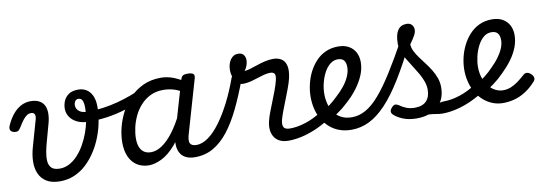

<svg xmlns="http://www.w3.org/2000/svg" viewBox="-63 -894 3446 1222"><g transform="rotate(-10 1660.0 -283.0)"><path d="M246 19Q193 19 160 -1.5Q127 -22 112 -56.5Q97 -91 98 -135Q99 -179 113 -227L161 -396Q167 -418 161 -429.5Q155 -441 138 -441Q124 -441 111 -432.5Q98 -424 85 -407Q72 -390 55 -362Q47 -349 39 -343.5Q31 -338 12 -341Q-7 -346 -11.5 -358Q-16 -370 -9 -386Q7 -423 30 -452.5Q53 -482 83 -499Q113 -516 148 -516Q181 -516 203 -504.5Q225 -493 235.5 -472.5Q246 -452 246.5 -424Q247 -396 239 -364L206 -244Q197 -213 191 -180.5Q185 -148 187 -121Q189 -94 205.5 -77.5Q222 -61 259 -61Q291 -61 320.5 -76.5Q350 -92 375 -119Q400 -146 420 -181Q440 -216 454.5 -255.5Q469 -295 476.5 -336Q484 -377 484 -414Q484 -440 479.5 -454Q475 -468 467.5 -473Q460 -478 451 -478Q433 -478 426.5 -492.5Q420 -507 427.5 -521.5Q435 -536 460 -536Q490 -536 513 -521.5Q536 -507 549 -478.5Q562 -450 562 -408Q562 -363 553 -313.5Q544 -264 525.5 -216Q507 -168 480 -126Q453 -84 418 -51Q383 -18 339.5 0.5Q296 19 246 19Z M494 -323Q449 -323 418 -338Q387 -353 371 -377.5Q355 -402 355 -430Q355 -456 365 -480Q375 -504 398 -520Q421 -536 459 -536Q475 -536 477.5 -521.5Q480 -507 472.5 -492.5Q465 -478 450 -478Q437 -478 429.5 -467Q422 -456 422 -441Q422 -418 440.5 -402.5Q459 -387 496 -387Q549 -387 597.5 -394Q646 -401 691.5 -413Q737 -425 781.5 -441.5Q826 -458 869 -477Q886 -484 894 -471.5Q902 -459 900.5 -442Q899 -425 887 -419Q825 -390 763.5 -368.5Q702 -347 636 -335Q570 -323 494 -323Z M822 17Q778 17 745.5 -3.5Q713 -24 695.5 -62.5Q678 -101 678 -155Q678 -201 690.5 -251Q703 -301 727.5 -348.5Q752 -396 789.5 -434.5Q827 -473 877 -496Q927 -519 990 -519Q1033 -519 1074.5 -502.5Q1116 -486 1149 -461L1137 -391Q1095 -420 1061 -430Q1027 -440 993 -440Q945 -440 908.5 -422Q872 -404 845 -374Q818 -344 801 -307.5Q784 -271 776 -234Q768 -197 768 -165Q768 -132 777 -109.5Q786 -87 804 -75Q822 -63 849 -63Q884 -63 920.5 -87.5Q957 -112 993.5 -160Q1030 -208 1062 -274L1083 -227Q1042 -133 995 -79.5Q948 -26 903 -4.5Q858 17 822 17ZM1119 17Q1083 17 1059 4.5Q1035 -8 1023 -31Q1011 -54 1010.5 -84Q1010 -114 1020 -150L1117 -483Q1123 -503 1132.5 -509Q1142 -515 1161 -515Q1191 -515 1200 -506Q1209 -497 1203 -477L1106 -142Q1091 -95 1100.5 -76.5Q1110 -58 1142 -58Q1155 -58 1161 -46.5Q1167 -35 1165 -20.5Q1163 -6 1151.5 5.5Q1140 17 1119 17Z M1119 17Q1100 17 1094.5 5.5Q1089 -6 1093.5 -20.5Q1098 -35 1110.5 -46.5Q1123 -58 1142 -58Q1179 -58 1218.5 -86.5Q1258 -115 1296 -166.5Q1334 -218 1369.5 -287.5Q1405 -357 1434 -438Q1437 -449 1448.5 -451.5Q1460 -454 1472.5 -451Q1485 -448 1492.5 -440Q1500 -432 1495 -419Q1458 -319 1419 -238.5Q1380 -158 1335.5 -101Q1291 -44 1238 -13.5Q1185 17 1119 17Z M1723 17Q1688 17 1665 4.5Q1642 -8 1630 -29Q1618 -50 1616.5 -77.5Q1615 -105 1624 -136Q1629 -156 1640 -185Q1651 -214 1664.5 -247.5Q1678 -281 1690.5 -314.5Q1703 -348 1710 -378Q1717 -408 1709 -418.5Q1701 -429 1683 -429Q1658 -429 1626.5 -419Q1595 -409 1562 -399.5Q1529 -390 1500 -390Q1479 -390 1464 -405Q1449 -420 1441 -443Q1433 -466 1433 -490Q1433 -514 1440.5 -535Q1448 -556 1463.5 -570Q1479 -584 1501 -584Q1526 -584 1537 -569.5Q1548 -555 1548 -535Q1548 -520 1542 -502Q1536 -484 1524 -469Q1538 -469 1560 -475.5Q1582 -482 1608 -491Q1634 -500 1662 -506.5Q1690 -513 1716 -513Q1746 -513 1768 -499.5Q1790 -486 1798 -455Q1806 -424 1794 -372Q1787 -344 1774.5 -310.5Q1762 -277 1748.5 -243Q1735 -209 1723.5 -178.5Q1712 -148 1706 -127Q1696 -91 1705 -74.5Q1714 -58 1746 -58Q1760 -58 1766.5 -46.5Q1773 -35 1770.5 -20.5Q1768 -6 1756 5.5Q1744 17 1723 17Z M1723 17Q1704 17 1698.5 5.5Q1693 -6 1697.5 -20.5Q1702 -35 1714.5 -46.5Q1727 -58 1746 -58Q1794 -58 1849 -76Q1904 -94 1956 -129Q1968 -136 1978 -130.5Q1988 -125 1994 -113.5Q2000 -102 1999.5 -89.5Q1999 -77 1989 -70Q1941 -40 1894 -20.5Q1847 -1 1803.5 8Q1760 17 1723 17Z M1956 -121Q1989 -139 2018 -161Q2047 -183 2071 -207Q2100 -233 2123 -262Q2146 -291 2159 -321.5Q2172 -352 2172 -379Q2172 -410 2159 -424.5Q2146 -439 2119 -439Q2105 -439 2098.5 -451Q2092 -463 2093.5 -479Q2095 -495 2105.5 -507Q2116 -519 2136 -519Q2177 -519 2205 -503Q2233 -487 2247.5 -459.5Q2262 -432 2262 -397Q2262 -354 2244 -311.5Q2226 -269 2195 -228.5Q2164 -188 2124 -153Q2095 -125 2060 -101.5Q2025 -78 1988 -58Z M2131 18Q2086 18 2050.5 4.5Q2015 -9 1988.5 -33Q1962 -57 1944 -88.5Q1926 -120 1917.5 -157Q1909 -194 1909 -232Q1909 -272 1918.5 -313.5Q1928 -355 1946.5 -391.5Q1965 -428 1992 -457Q2019 -486 2055.5 -502.5Q2092 -519 2137 -519Q2146 -519 2148.5 -507Q2151 -495 2148 -479Q2145 -463 2137.5 -451Q2130 -439 2121 -439Q2093 -439 2070.5 -421Q2048 -403 2032 -373Q2016 -343 2007 -307Q1998 -271 1998 -235Q1998 -202 2006.5 -170.5Q2015 -139 2033 -114Q2051 -89 2079.5 -74.5Q2108 -60 2147 -60Q2193 -60 2236.5 -84.5Q2280 -109 2325 -161Q2370 -213 2422 -295.5Q2474 -378 2538 -494Q2545 -506 2559 -503.5Q2573 -501 2583.5 -491Q2594 -481 2588 -467Q2524 -337 2467 -244.5Q2410 -152 2355.5 -94Q2301 -36 2246 -9Q2191 18 2131 18Z M2720 17Q2700 17 2678.5 13Q2657 9 2631.5 7.5Q2606 6 2572 13L2603 -17Q2633 -30 2659 -39Q2685 -48 2706.5 -53Q2728 -58 2742 -58Q2751 -58 2753.5 -46.5Q2756 -35 2752 -20.5Q2748 -6 2739.5 5.5Q2731 17 2720 17ZM2551 19Q2501 19 2463 3.5Q2425 -12 2405 -32Q2395 -42 2395 -53Q2395 -64 2409 -79Q2420 -91 2430 -91.5Q2440 -92 2454 -83Q2470 -71 2494.5 -60.5Q2519 -50 2550 -50Q2601 -50 2626 -76.5Q2651 -103 2651 -150Q2651 -176 2641.5 -203Q2632 -230 2616 -257.5Q2600 -285 2582.5 -312Q2565 -339 2549 -366Q2533 -393 2523.5 -419Q2514 -445 2514 -470Q2514 -527 2533 -556Q2552 -585 2590 -585Q2613 -585 2624.5 -571.5Q2636 -558 2636 -540Q2636 -523 2625 -503Q2614 -483 2592 -453Q2592 -432 2602.5 -410Q2613 -388 2629.5 -365Q2646 -342 2665 -317.5Q2684 -293 2700.5 -266.5Q2717 -240 2727.5 -211Q2738 -182 2738 -150Q2738 -69 2686.5 -25Q2635 19 2551 19Z M2718 17Q2699 17 2693.5 5.5Q2688 -6 2692.5 -20.5Q2697 -35 2709.5 -46.5Q2722 -58 2741 -58Q2789 -58 2844 -76Q2899 -94 2951 -129Q2963 -136 2973 -130.5Q2983 -125 2989 -113.5Q2995 -102 2994.5 -89.5Q2994 -77 2984 -70Q2936 -40 2889 -20.5Q2842 -1 2798.5 8Q2755 17 2718 17Z M2954 -123Q2989 -143 3020.5 -167.5Q3052 -192 3077 -219Q3102 -243 3122 -270Q3142 -297 3154 -325Q3166 -353 3166 -379Q3166 -409 3153 -424Q3140 -439 3113 -439Q3083 -439 3060.5 -419Q3038 -399 3022.5 -368Q3007 -337 2999 -302Q2991 -267 2991 -236Q2991 -198 3001.5 -166Q3012 -134 3031 -110.5Q3050 -87 3074 -74.5Q3098 -62 3125 -62Q3150 -62 3174 -71.5Q3198 -81 3221 -98Q3244 -115 3265 -134Q3279 -147 3292 -145Q3305 -143 3317 -132Q3330 -120 3332 -106.5Q3334 -93 3321 -80Q3289 -45 3254 -23Q3219 -1 3183 8.5Q3147 18 3110 18Q3074 18 3042.5 5.5Q3011 -7 2985 -29.5Q2959 -52 2940.5 -83Q2922 -114 2912 -152Q2902 -190 2902 -232Q2902 -270 2911 -310Q2920 -350 2938.5 -387.5Q2957 -425 2984 -454.5Q3011 -484 3047.5 -501.5Q3084 -519 3130 -519Q3171 -519 3199 -503Q3227 -487 3241.5 -459.5Q3256 -432 3256 -397Q3256 -356 3240.5 -316.5Q3225 -277 3198 -240.5Q3171 -204 3137 -171Q3106 -139 3068.5 -111Q3031 -83 2989 -61Z"/></g></svg>

Font: Playwrite TZ
Style: Regular
Weight: 400
Designer: Veronika Burian, José Scaglione
Foundry: TypeTogether
Version: Version 1.002